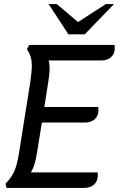

<svg xmlns="http://www.w3.org/2000/svg" viewBox="-20 -920 582 940"><path d="M542 -686Q542 -656 523.5 -640Q505 -624 476 -624H218Q223 -608 223 -583Q223 -563 217 -523L197 -396H461Q462 -392 462 -382Q462 -352 443.5 -336Q425 -320 396 -320H185L162 -177Q157 -146 150.5 -122Q144 -98 131 -76H458Q459 -72 459 -64Q459 -33 440.5 -16.5Q422 0 393 0H12L7 -21Q37 -51 51 -84Q65 -117 74 -177L129 -523Q136 -576 136 -596Q136 -621 130.5 -640Q125 -659 112 -679L123 -700H541Q542 -696 542 -686ZM218 -900H258L362 -812L498 -900H538L395 -752H315Z"/></svg>

Font: Thasadith
Style: Bold Italic
Weight: 700
Italic angle: -9°
Designer: Cadson Demak Co.,Ltd.
Foundry: Cadson Demak Co.,Ltd.
Version: Version 1.000; ttfautohint (v1.6)